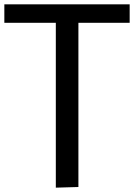

<svg xmlns="http://www.w3.org/2000/svg" viewBox="-22 -861 617 884"><path d="M235 3V-756H-2V-841H575V-756H339V0Z"/></svg>

Font: Matangi SemiBold
Style: Regular
Weight: 600
Designer: Prashant Pant
Foundry: The Graphic Ant
Version: Version 3.002